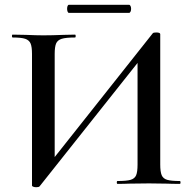

<svg xmlns="http://www.w3.org/2000/svg" viewBox="-20 -770 806 804"><path d="M634 -634Q651 -634 651 -627V-81Q651 -51 657 -36.5Q663 -22 680 -17Q697 -12 733 -12Q736 -12 736 -6Q736 0 733 0Q699 0 679 -1L604 -2L520 -1Q502 0 472 0Q469 0 469 -6Q469 -12 472 -12Q510 -12 527 -17Q544 -22 550 -36Q556 -50 556 -81V-539L585 -543L146 10Q143 14 132 14Q125 14 119.5 12Q114 10 114 7V-544Q114 -574 108 -588Q102 -602 85.5 -607.5Q69 -613 33 -613Q30 -613 30 -619Q30 -625 33 -625L88 -624Q134 -622 161 -622Q198 -622 246 -624L294 -625Q297 -625 297 -619Q297 -613 294 -613Q256 -613 238.5 -607.5Q221 -602 215 -588Q209 -574 209 -544V-82L181 -77L620 -631Q623 -634 634 -634ZM261 -733Q261 -740 263 -745Q265 -750 269 -750H520Q524 -750 526.5 -745Q529 -740 529 -733Q529 -726 526.5 -721Q524 -716 520 -716H269Q265 -716 263 -721.5Q261 -727 261 -733Z"/></svg>

Font: Cormorant Infant SemiBold
Style: Regular
Weight: 600
Designer: Christian Thalmann (Catharsis Fonts)
Foundry: Catharsis Fonts
Version: Version 4.000